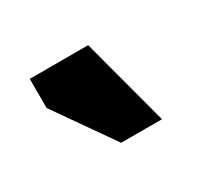

<svg xmlns="http://www.w3.org/2000/svg" viewBox="-51 -767 303 285"><g transform="rotate(-30 100.0 -625.0)"><path d="M160 -550 120 -700H20V-650L90 -550Z"/></g></svg>

Font: Millimetre
Style: Regular
Weight: 500
Designer: Jérémy Landes
Version: Version 1.0